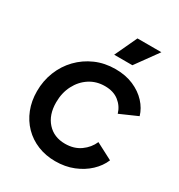

<svg xmlns="http://www.w3.org/2000/svg" viewBox="-232 -1174 1253 1342"><g transform="rotate(30 394.0 -503.5)"><path d="M413 12Q336 12 271 -14.5Q206 -41 158.5 -89.5Q111 -138 85 -204Q59 -270 59 -349Q59 -433 88.5 -507Q118 -581 172 -637Q226 -693 299 -725Q372 -757 459 -757Q541 -757 604.5 -729.5Q668 -702 710 -656.5Q752 -611 768 -556L627 -494Q611 -548 567 -582.5Q523 -617 454 -617Q385 -617 331 -582Q277 -547 245.5 -486Q214 -425 214 -348Q214 -248 268 -188Q322 -128 412 -128Q484 -128 535 -164.5Q586 -201 609 -255L743 -185Q720 -130 672.5 -85.5Q625 -41 559 -14.5Q493 12 413 12ZM399 -839 483 -1019H676L546 -839Z"/></g></svg>

Font: Plus Jakarta Sans ExtraBold
Style: Italic
Weight: 800
Italic angle: -8°
Designer: Gumpita Rahayu
Foundry: Tokotype
Version: Version 2.071; ttfautohint (v1.8.4.7-5d5b);gftools[0.9.29]